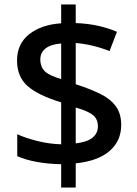

<svg xmlns="http://www.w3.org/2000/svg" viewBox="-20 -779 612 857"><path d="M253 -46Q195 -47 143.5 -56.5Q92 -66 57 -82V-180Q93 -163 147.5 -149.5Q202 -136 253 -135V-322Q149 -354 102.5 -395.5Q56 -437 56 -509Q56 -583 110 -626Q164 -669 253 -675V-759H318V-676Q372 -674 417 -664Q462 -654 502 -637L469 -551Q434 -565 395 -574.5Q356 -584 318 -587V-403Q380 -383 425.5 -361Q471 -339 496 -306Q521 -273 521 -221Q521 -150 469 -105Q417 -60 318 -50V58H253ZM253 -585Q206 -581 183 -562.5Q160 -544 160 -514Q160 -480 180.5 -460.5Q201 -441 253 -426ZM318 -139Q369 -145 393 -164.5Q417 -184 417 -215Q417 -247 395.5 -265Q374 -283 318 -299Z"/></svg>

Font: Noto Sans Sinhala UI Medium
Style: Regular
Weight: 500
Designer: Jelle Bosma - Monotype Design Team
Foundry: Monotype Imaging Inc.
Version: Version 2.006; ttfautohint (v1.8.4.7-5d5b)